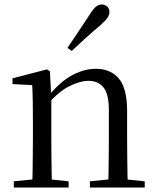

<svg xmlns="http://www.w3.org/2000/svg" viewBox="-20 -838 701 858"><path d="M41.7 0V-27.8L150.4 -38.6H182.8L286.7 -27.8V0ZM123.9 0Q125.1 -24.4 125.6 -65.3Q126.1 -106.3 126.6 -150.7Q127.1 -195.1 127.1 -228.5V-289.4Q127.1 -340.8 126.5 -380.8Q125.9 -420.7 123.9 -457.5L35.8 -462.4V-487.9L189.9 -528L202.9 -519.8L209.3 -403.1V-401.7V-228.5Q209.3 -195.1 209.8 -150.7Q210.3 -106.3 210.8 -65.3Q211.3 -24.4 212.3 0ZM381.8 0V-27.8L489.3 -38.6H522.3L626.8 -27.8V0ZM463.5 0Q464.5 -24.4 465 -64.8Q465.5 -105.3 466 -149.7Q466.5 -194.1 466.5 -228.5V-344.3Q466.5 -418.1 442.4 -447.5Q418.3 -476.9 374.6 -476.9Q340.9 -476.9 293.8 -454.8Q246.6 -432.7 192.2 -372.4L183.7 -406H193.8Q248.4 -472.9 302.1 -501.7Q355.9 -530.6 408.5 -530.6Q474 -530.6 511 -487.1Q548 -443.5 548 -342.4V-228.5Q548 -194.1 548.5 -149.7Q549 -105.3 549.6 -64.8Q550.2 -24.4 551.2 0ZM281.6 -624Q306.3 -660.9 330.8 -697.4Q355.3 -734 380.8 -772.8Q396.1 -797.6 408.2 -807.7Q420.4 -817.9 435.1 -817.9Q448 -817.9 458.5 -809.1Q469 -800.3 469 -783.8Q469 -771.1 459.1 -756.9Q449.2 -742.7 426.1 -723.1Q393.3 -695.8 362.3 -667.5Q331.3 -639.2 300.2 -610.1Z"/></svg>

Font: Noto Serif SC ExtraLight
Style: Regular
Weight: 200
Designer: Ryoko NISHIZUKA 西塚涼子 (kana & ideographs); Frank Grießhammer (Latin, Greek & Cyrillic); Wenlong ZHANG 张文龙 (bopomofo); San
Foundry: Adobe
Version: Version 2.002-H1;hotconv 1.1.0;makeotfexe 2.6.0